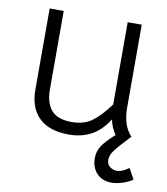

<svg xmlns="http://www.w3.org/2000/svg" viewBox="-78 -566 703 807"><g transform="rotate(10 274.0 -162.0)"><path d="M541 147Q523 160 498 168Q473 176 451 176Q412 176 388.5 151Q365 126 365 87Q365 57 380.5 33.5Q396 10 434 -24Q415 -51 408 -86Q376 -36 334.5 -14Q293 8 240 8Q156 8 112.5 -34Q69 -76 69 -154V-500H129V-165Q129 -109 155 -77.5Q181 -46 243 -46Q295 -46 329.5 -71.5Q364 -97 402 -149V-500H462V-147Q462 -69 501 -29Q453 22 437.5 43Q422 64 422 83Q422 103 435.5 113Q449 123 465 123Q488 123 516 102Z"/></g></svg>

Font: Bellota Text
Style: Regular
Weight: 400
Designer: Kemie Guaida
Foundry: Kemie Guaida
Version: Version 4.001